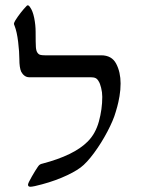

<svg xmlns="http://www.w3.org/2000/svg" viewBox="-20 -693 538 726"><path d="M140.1 -74.2Q259.8 -105.5 311.5 -157.7Q341.3 -187.5 354 -233.9Q366.7 -280.3 366.7 -326.7Q366.7 -344.2 362.3 -361.3Q357.9 -378.4 353.5 -384.8Q348.6 -394 341.8 -397.5Q335 -400.9 323.2 -400.9H90.3Q80.6 -400.9 72.8 -406.7Q64.9 -412.6 60.1 -421.9Q53.2 -437.5 53.2 -469.2Q53.2 -496.1 48.6 -534.7Q43.9 -573.2 35.2 -595.2Q32.7 -600.6 32.7 -603.5Q32.7 -606.4 37.6 -615.2Q45.9 -628.9 58.3 -644.8Q70.8 -660.6 79.6 -669.4Q82 -672.9 85 -672.9Q89.4 -672.9 94.2 -665Q104 -651.4 109.4 -624.8Q114.7 -598.1 114.7 -572.3Q114.7 -529.8 115.7 -515.1Q116.7 -500.5 121.6 -493.7Q126 -487.3 132.3 -485.6Q138.7 -483.9 149.4 -483.9H362.3Q402.8 -483.9 419.4 -451.9Q436 -419.9 436 -377.4Q436 -353.5 431.9 -329.3Q427.7 -305.2 423.3 -289.6Q418.9 -273.9 417.5 -269.5Q408.7 -238.3 386.2 -195.6Q363.8 -152.8 335.9 -115Q308.1 -77.1 284.7 -59.6Q258.3 -40 212.9 -21Q167.5 -2 111.8 10.7Q99.6 13.2 95.2 13.2Q90.3 13.2 88.1 11.2Q85.9 9.3 85.9 5.4Q85.9 -0.5 100.3 -25.4Q114.7 -50.3 121.6 -60.1Q122.6 -61.5 125 -64.9Q127.4 -68.4 131.1 -70.8Q134.8 -73.2 140.1 -74.2Z"/></svg>

Font: David Libre
Style: Regular
Weight: 400
Version: Version 1.000